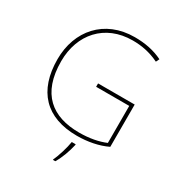

<svg xmlns="http://www.w3.org/2000/svg" viewBox="-216 -870 1152 1235"><g transform="rotate(30 360.0 -252.5)"><path d="M367 -350V-325H613V-50C561 -28 496 -15 419 -15C219 -15 90 -114 90 -356C90 -554 216 -701 423 -701C487 -701 551 -690 619 -657L631 -682C568 -713 500 -726 424 -726C199 -726 63 -566 63 -355C63 -121 186 10 417 10C496 10 575 -5 639 -36V-350ZM438 67V61H409C403 104 378 185 362 215V221H379C407 174 426 119 438 67Z"/></g></svg>

Font: Noto Sans Malayalam Thin
Style: Regular
Weight: 100
Designer: Jelle Bosma - Monotype Design Team
Foundry: Monotype Imaging Inc.
Version: Version 2.104